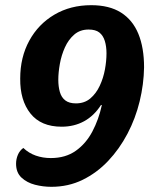

<svg xmlns="http://www.w3.org/2000/svg" viewBox="-20 -701 600 741"><path d="M178 20Q146 20 115 12Q84 4 63 -15.5Q42 -35 42 -69Q42 -87 49 -103.5Q56 -120 70 -130Q91 -110 118 -100.5Q145 -91 176 -91Q233 -91 272.5 -119Q312 -147 336.5 -193.5Q361 -240 373 -295L370 -296Q343 -254 304.5 -233Q266 -212 218 -212Q138 -212 97.5 -263Q57 -314 58 -398Q58 -480 93 -544Q128 -608 190 -644.5Q252 -681 332 -681Q402 -681 447 -652.5Q492 -624 514 -570.5Q536 -517 536 -441Q535 -376 519 -310Q503 -244 472 -185Q441 -126 397.5 -80Q354 -34 299 -7Q244 20 178 20ZM273 -302Q306 -302 328.5 -321Q351 -340 365 -370Q379 -400 385 -433Q391 -466 391 -495Q391 -522 384.5 -543Q378 -564 363.5 -575.5Q349 -587 322 -587Q289 -587 266.5 -567.5Q244 -548 230.5 -518Q217 -488 211 -454.5Q205 -421 205 -393Q205 -367 211 -346Q217 -325 232 -313.5Q247 -302 273 -302Z"/></svg>

Font: Sansita Swashed Light SemiBold
Style: Regular
Weight: 600
Version: Version 1.003